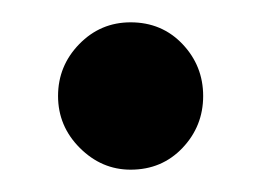

<svg xmlns="http://www.w3.org/2000/svg" viewBox="-20 -567 235 172"><path d="M97 -415Q71 -415 51.5 -434.5Q32 -454 32 -481Q32 -508 51 -527.5Q70 -547 97 -547Q125 -547 143.5 -527.5Q162 -508 162 -481Q162 -454 143.5 -434.5Q125 -415 97 -415Z"/></svg>

Font: Comfortaa SemiBold
Style: Regular
Weight: 600
Designer: Johan Aakerlund
Foundry: Johan Aakerlund
Version: Version 3.104; ttfautohint (v1.8.1.43-b0c9)